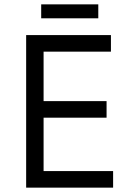

<svg xmlns="http://www.w3.org/2000/svg" viewBox="-20 -861 599 881"><path d="M169 -777H431V-841H169ZM100 0H499V-76H180V-321H469V-397H180V-624H489V-700H100Z"/></svg>

Font: Fixel Text Regular
Style: Regular
Weight: 400
Width: 4
Designer: AlfaBravo + MacPaw
Foundry: Kyrylo Tkachov, Marchela Mozhyna, Serhii Makarenko, Maria Weinstein, Zakhar Kryvoshyya
Version: Version 1.211